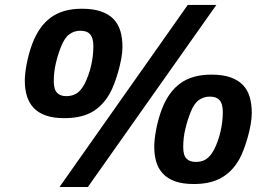

<svg xmlns="http://www.w3.org/2000/svg" viewBox="-20 -720 1075 767"><path d="M217.8 26.9 730 -700.2H844.2L331.1 26.9ZM236.8 -248Q192.4 -248 162.1 -259Q131.8 -270 113.5 -290Q95.2 -310.1 87.2 -337.4Q79.1 -364.7 79.1 -397.9Q79.1 -409.7 80.8 -426.5Q82.5 -443.4 86.2 -462.6Q89.8 -481.9 95.5 -503.2Q101.1 -524.4 108.9 -544.9Q135.3 -615.2 183.1 -650.1Q231 -685.1 307.1 -685.1Q352.5 -685.1 383.5 -674.3Q414.6 -663.6 433.6 -643.8Q452.6 -624 460.9 -595.7Q469.2 -567.4 469.2 -532.2Q469.2 -511.2 464.4 -485.1Q459.5 -459 452.1 -433.3Q444.8 -407.7 436 -384.8Q427.2 -361.8 418.9 -347.2Q403.3 -319.8 384.3 -300.8Q365.2 -281.7 342.8 -270Q320.3 -258.3 293.9 -253.2Q267.6 -248 236.8 -248ZM245.1 -335.9Q267.1 -335.9 284.9 -346.2Q302.7 -356.4 317.9 -384.8Q334.5 -417.5 343.8 -457Q353 -496.6 353 -535.2Q353 -553.2 349.4 -565.2Q345.7 -577.1 338.9 -584.2Q332 -591.3 322.5 -594.2Q313 -597.2 300.8 -597.2Q276.9 -597.2 257.6 -583.5Q238.3 -569.8 224.1 -534.2Q211.4 -502.4 203.1 -467.3Q194.8 -432.1 194.8 -396Q194.8 -362.8 207.8 -349.4Q220.7 -335.9 245.1 -335.9ZM753.9 15.1Q709 15.1 679 4.2Q648.9 -6.8 630.4 -26.9Q611.8 -46.9 604 -74.2Q596.2 -101.6 596.2 -134.8Q596.2 -146.5 597.9 -163.3Q599.6 -180.2 603.3 -199.7Q606.9 -219.2 612.5 -240.5Q618.2 -261.7 626 -282.2Q652.3 -352.1 700.2 -387Q748 -421.9 824.2 -421.9Q869.6 -421.9 900.4 -411.1Q931.2 -400.4 950.2 -380.6Q969.2 -360.8 977.5 -332.5Q985.8 -304.2 985.8 -269Q985.8 -248 981.2 -221.9Q976.6 -195.8 969.2 -170.2Q961.9 -144.5 953.1 -121.6Q944.3 -98.6 936 -84Q920.4 -56.6 901.4 -37.8Q882.3 -19 859.9 -7.3Q837.4 4.4 811 9.8Q784.7 15.1 753.9 15.1ZM762.2 -73.2Q772.9 -73.2 783 -75.4Q793 -77.6 802 -83.3Q811 -88.9 819.3 -98.4Q827.6 -107.9 835 -122.1Q851.6 -154.3 860.8 -194.1Q870.1 -233.9 870.1 -272Q870.1 -290 866.5 -302Q862.8 -314 856 -321Q849.1 -328.1 839.6 -331.1Q830.1 -334 817.9 -334Q793.9 -334 774.4 -320.3Q754.9 -306.6 741.2 -271Q728.5 -239.3 720.2 -204.3Q711.9 -169.4 711.9 -132.8Q711.9 -99.6 724.9 -86.4Q737.8 -73.2 762.2 -73.2Z"/></svg>

Font: Lorenzo Sans
Style: Bold Italic
Weight: 700
Italic angle: -12°
Foundry: Intel Corporation
Version: Version 1.00; ttfautohint (v1.5)